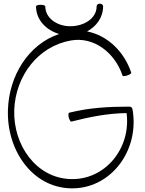

<svg xmlns="http://www.w3.org/2000/svg" viewBox="-20 -994 783 1039"><path d="M690 -601C652 -716 560 -803 451 -824C502 -851 538 -900 538 -960C538 -968 530 -974 520 -974C510 -974 503 -968 503 -960C503 -893 433 -852 360 -852C290 -852 225 -895 225 -960C225 -964 214 -968 200 -968C186 -968 175 -964 175 -960C175 -887 229 -831 300 -810C134 -754 29 -585 23 -401C15 -183 153 18 359 25C577 33 737 -178 697 -403C696 -411 689 -417 680 -417C570 -417 460 -411 354 -384C350 -383 349 -371 352 -358C356 -345 362 -335 366 -336C464 -361 564 -381 665 -382C690 -191 548 -18 361 -25C177 -31 51 -207 57 -399C64 -583 186 -744 364 -775C488 -797 602 -709 643 -585C644 -581 656 -581 669 -586C682 -590 692 -597 690 -601Z"/></svg>

Font: Nupuram Thin
Style: Regular
Weight: 100
Designer: Santhosh Thottingal (santhosh.thottingal@gmail.com)
Foundry: SMC
Version: Version 1.000